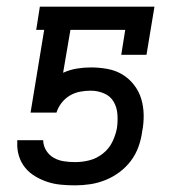

<svg xmlns="http://www.w3.org/2000/svg" viewBox="-20 -550 540 578"><path d="M206 8Q185 8 163.5 6Q142 4 122.5 -2.5Q103 -9 85.5 -19.5Q68 -30 55.5 -45.5Q43 -61 37 -80.5Q31 -100 32 -121V-128H110V-126Q111 -109 120 -95.5Q129 -82 142.5 -74.5Q156 -67 172.5 -64.5Q189 -62 206 -62Q228 -62 249.5 -67.5Q271 -73 289.5 -87.5Q308 -102 318 -122.5Q328 -143 332 -164Q335 -185 333.5 -206Q332 -227 322 -244Q312 -261 293 -269Q274 -277 253 -277Q237 -277 221 -274Q205 -271 190.5 -262.5Q176 -254 165.5 -240.5Q155 -227 150 -211H72L113 -460H89L100 -530H445L421 -385H345L357 -460H192L170 -331Q190 -340 211 -343.5Q232 -347 253 -347Q279 -347 303.5 -342.5Q328 -338 348 -326Q368 -314 383 -295Q398 -276 405 -253Q412 -230 412.5 -204.5Q413 -179 408 -154Q405 -131 397 -108.5Q389 -86 374.5 -66.5Q360 -47 340 -32Q320 -17 297.5 -8Q275 1 252 4.5Q229 8 206 8Z"/></svg>

Font: Iosevka Slab
Style: Italic
Weight: 400
Italic angle: -9°
Monospace: yes
Designer: Belleve Invis
Foundry: Belleve Invis
Version: Version 11.1.0; ttfautohint (v1.8.3)